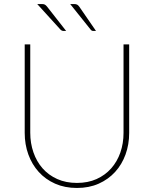

<svg xmlns="http://www.w3.org/2000/svg" viewBox="-20 -923 763 952"><path d="M361.5 -16Q416 -16 458.8 -35.2Q501.5 -54.5 531.2 -88Q561 -121.5 576.8 -166.8Q592.5 -212 592.5 -264V-703H620.5V-264Q620.5 -207 602.5 -157.2Q584.5 -107.5 550.8 -70.5Q517 -33.5 469.2 -12.2Q421.5 9 361.5 9Q301.5 9 253.5 -12.2Q205.5 -33.5 172 -70.5Q138.5 -107.5 120.5 -157.2Q102.5 -207 102.5 -264V-703H130V-265Q130 -213 145.8 -167.5Q161.5 -122 191.2 -88.2Q221 -54.5 264 -35.2Q307 -16 361.5 -16ZM347 -903Q357 -903 362.5 -900Q368 -897 373 -890L456 -769.5H442.5Q435 -769.5 430 -775.5L328 -903ZM187 -903Q197 -903 202.2 -900.2Q207.5 -897.5 213.5 -890L308 -769.5H293.5Q287 -769.5 280.5 -775.5L164.5 -903Z"/></svg>

Font: Lato ExtraLight
Style: Regular
Weight: 275
Designer: Lukasz Dziedzic with Adam Twardoch and Botio Nikoltchev
Foundry: tyPoland Lukasz Dziedzic
Version: Version 2.015; 2015-08-06; http://www.latofonts.com/